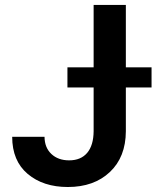

<svg xmlns="http://www.w3.org/2000/svg" viewBox="-20 -747 633 777"><path d="M358.9 -727.1H489.3V-474.6H593.3V-393.1H489.3V-215.8Q488.8 -111.3 424.6 -50.8Q360.4 9.8 254.4 9.8Q154.8 9.8 92 -43.2Q29.3 -96.2 29.3 -193.4H160.2Q160.6 -149.4 188 -123.8Q215.3 -98.1 259.8 -98.1Q307.1 -98.1 332.8 -128.4Q358.4 -158.7 358.9 -215.8V-393.1H252.9V-474.6H358.9Z"/></svg>

Font: Interop SemBd
Style: Regular
Weight: 600
Designer: Rasmus Andersson, Google, Jang Haemin
Foundry: jhaemin
Version: Version 1.007